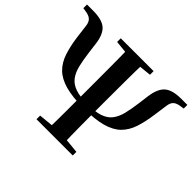

<svg xmlns="http://www.w3.org/2000/svg" viewBox="-164 -979 1217 1217"><g transform="rotate(45 444.0 -370.5)"><path d="M444.3 -260.4Q343.9 -260.4 280.1 -278.1Q216.3 -295.9 179.6 -331.8Q143 -367.7 124.7 -422.5Q106.4 -477.2 96.4 -550.5L85.2 -640.8Q81.2 -672.3 64.3 -686.7Q47.4 -701.1 11 -705.1L-6 -707.9V-740.5H49.2Q129.3 -740.5 164.6 -709.5Q199.8 -678.5 209 -605.4L218 -534.2Q226 -471.8 237.2 -426.8Q248.4 -381.8 271.2 -352.6Q293.9 -323.5 335 -309.5Q376.1 -295.5 444.3 -295.5Q511.4 -295.5 552.5 -309.5Q593.6 -323.5 616.4 -352.6Q639.1 -381.8 650.3 -426.8Q661.5 -471.8 669.5 -534.2L678.5 -603.4Q688.7 -678.5 724.6 -709.5Q760.5 -740.5 839.7 -740.5H893.8V-707.9L876.5 -705.1Q840.1 -701.1 823.7 -686.7Q807.4 -672.3 803.8 -640.8L791.1 -550.5Q781.1 -477.2 763 -422.5Q744.8 -367.7 708.5 -331.8Q672.2 -295.9 608.4 -278.1Q544.6 -260.4 444.3 -260.4ZM376.4 0Q378.4 -85.2 378.5 -168.5Q378.7 -251.8 378.7 -339.7V-387.2Q378.7 -473.9 378.5 -564Q378.4 -654.1 376.4 -740.5H512.6Q510.1 -655.6 509.6 -565.2Q509.1 -474.9 509.1 -387.2V-340.4Q509.1 -253.8 509.6 -170.2Q510.1 -86.6 512.6 0ZM281.8 0V-32.6L429.1 -47.3H456.6L606.7 -32.6V0ZM296.7 -707.9V-740.5H591.1V-707.9L456.6 -694.2H429.1Z"/></g></svg>

Font: Noto Serif HK ExtraLight
Style: Regular
Weight: 200
Designer: Ryoko NISHIZUKA 西塚涼子 (kana & ideographs); Frank Grießhammer (Latin, Greek & Cyrillic); Wenlong ZHANG 张文龙 (bopomofo); San
Foundry: Adobe
Version: Version 2.002-H1;hotconv 1.1.0;makeotfexe 2.6.0